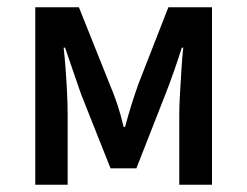

<svg xmlns="http://www.w3.org/2000/svg" viewBox="-20 -508 680 528"><path d="M77 0V-488H197L281 -278Q293 -250 302.5 -221.5Q312 -193 320 -159H324Q333 -193 342 -221.5Q351 -250 361 -278L443 -488H563V0H473V-195Q473 -219 475 -251Q477 -283 479 -317Q481 -351 484 -377H480Q470 -345 458 -311Q446 -277 435 -249L355 -45H284L203 -249Q193 -277 181.5 -311Q170 -345 159 -377H155Q158 -351 160.5 -317Q163 -283 164.5 -251Q166 -219 166 -195V0Z"/></svg>

Font: UmiuVSE Medium
Style: Regular
Weight: 500
Designer: Paul D. Hunt
Foundry: Adobe
Version: Version 3.046;September 5, 2023;FontCreator 14.0.0.2901 64-b